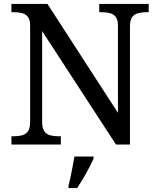

<svg xmlns="http://www.w3.org/2000/svg" viewBox="-20 -734 803 975"><path d="M38 0V-42H51Q74 -42 92.5 -47Q111 -52 122 -67.5Q133 -83 133 -114V-604Q133 -634 121.5 -648.5Q110 -663 91.5 -667.5Q73 -672 51 -672H38V-714H221L579 -161V-604Q579 -634 567.5 -648.5Q556 -663 537.5 -667.5Q519 -672 497 -672H484V-714H735V-672H722Q700 -672 681 -667Q662 -662 651 -647Q640 -632 640 -600V0H569L194 -576V-114Q194 -83 205 -67.5Q216 -52 235 -47Q254 -42 276 -42H289V0ZM328 208Q334 186 339 161Q344 136 349 110.5Q354 85 358 61H455V71Q446 92 432 119Q418 146 402 173Q386 200 372 221H328Z"/></svg>

Font: Noto Serif Gurmukhi
Style: Regular
Weight: 400
Designer: Vaibhav Singh and the Monotype Design Team
Foundry: Monotype Imaging Inc.
Version: Version 2.003